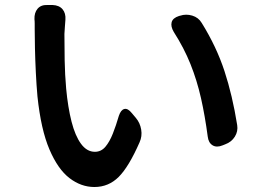

<svg xmlns="http://www.w3.org/2000/svg" viewBox="-20 -731 1040 769"><path d="M190 -711Q217 -710 230.5 -694Q244 -678 242 -652Q241 -636 240 -625.5Q239 -615 238 -595Q238 -547 239 -489.5Q240 -432 245 -376Q252 -301 266.5 -244Q281 -187 304.5 -155Q328 -123 360 -123Q385 -123 402 -143Q419 -163 432 -196Q445 -229 456 -267Q464 -291 478 -294.5Q492 -298 508 -278L524 -259Q541 -239 545.5 -212Q550 -185 539 -161Q496 -63 455.5 -22.5Q415 18 358 18Q305 18 258.5 -17.5Q212 -53 178 -132.5Q144 -212 130 -345Q126 -390 123.5 -441Q121 -492 120 -538Q119 -584 119 -614Q119 -625 119 -636Q119 -647 118 -654Q117 -680 130.5 -696Q144 -712 170 -711ZM701 -668Q725 -676 750 -668.5Q775 -661 788 -639Q847 -544 879 -446.5Q911 -349 930 -230Q934 -205 920.5 -183.5Q907 -162 882 -153L872 -149Q848 -139 831.5 -149Q815 -159 812 -184Q801 -267 785 -338Q769 -409 743 -474Q717 -539 676 -603Q663 -625 667.5 -642Q672 -659 697 -667Z"/></svg>

Font: Chiron GoRound TC SB
Style: Regular
Weight: 500
Designer: Ryoko NISHIZUKA 西塚涼子 (kana, bopomofo & ideographs); Paul D. Hunt (Latin, Greek & Cyrillic); Sandoll Communications 산돌커뮤니
Foundry: Adobe
Version: Version 1.000;hotconv 1.1.1;makeotfexe 2.6.0